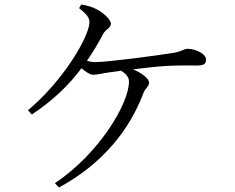

<svg xmlns="http://www.w3.org/2000/svg" viewBox="-20 -797 1040 850"><path d="M241 33C439 -74 556 -228 615 -385C623 -407 640 -414 640 -431C640 -448 610 -473 569 -490C624 -497 681 -503 715 -505C761 -508 823 -507 853 -507C887 -507 892 -517 892 -534C892 -559 845 -581 811 -581C792 -581 786 -568 742 -562C687 -553 458 -522 401 -522C389 -522 378 -524 365 -528C392 -567 416 -607 438 -649C450 -669 471 -674 471 -692C471 -710 436 -742 408 -756C392 -765 366 -773 340 -777L330 -761C360 -737 376 -721 376 -699C376 -638 263 -442 104 -309L121 -290C217 -354 286 -422 341 -495C358 -480 378 -466 392 -466C411 -466 435 -473 460 -476L516 -484C537 -471 551 -456 551 -436C551 -338 418 -116 223 14Z"/></svg>

Font: Harano Aji Mincho KR
Style: Regular
Weight: 400
Foundry: Masamichi Hosoda
Version: HaranoAjiMinchoKR-Regular version 20230610;ttx 4.39.4